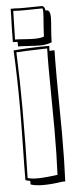

<svg xmlns="http://www.w3.org/2000/svg" viewBox="-54 -670 301 805"><g transform="rotate(-5 96.5 -267.0)"><path d="M80 -640 155 -641Q166 -639 168 -621H175Q188 -619 188 -590Q188 -576 185 -543Q182 -504 182 -486Q160 -477 131 -477Q116 -477 86 -479Q55 -481 40 -481V-500Q32 -501 20 -501Q20 -520 21 -565Q23 -617 23 -641H40Q44 -641 50.5 -640.5Q57 -640 60 -640ZM188 100H176Q132 107 95 107Q61 107 42 100V85Q29 83 22 80Q22 32 24 -66Q26 -168 26 -219Q26 -351 20 -466Q92 -472 171 -472Q171 -468 170 -462Q170 -454 170 -451Q179 -452 191 -452Q190 -416 190 -336Q190 -296 191 -218Q192 -140 192 -101Q192 14 188 100ZM155 70H158Q162 -16 162 -121Q162 -165 161 -251Q160 -337 160 -380Q160 -435 161 -462H160Q50 -459 31 -457Q36 -330 36 -226Q36 -56 32 72Q48 77 73 77Q102 77 155 70ZM155 -631 80 -630H78Q71 -630 60 -630Q47 -631 40 -631H33Q33 -620 30 -511Q42 -511 68 -509Q96 -507 110 -507Q138 -507 152 -513V-514Q152 -527 155 -567Q158 -604 158 -616Q158 -631 155 -631Z"/></g></svg>

Font: Londrina Shadow
Style: Regular
Weight: 400
Designer: Marcelo Magalhaes
Foundry: Marcelo Magalhães
Version: Version 1.001 2011